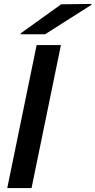

<svg xmlns="http://www.w3.org/2000/svg" viewBox="-20 -960 487 980"><path d="M291 -730H167L17 0H141ZM85 -785H210L446 -935L447 -940L292 -938L86 -790Z"/></svg>

Font: Nacelle SemiBold
Style: Italic
Weight: 600
Italic angle: -12°
Designer: Sora Sagano
Foundry: Sora Sagano
Version: Version 1.000;FEAKit 1.0